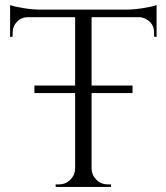

<svg xmlns="http://www.w3.org/2000/svg" viewBox="-20 -739 658 759"><path d="M589 -611Q589 -645 560 -662Q547 -670 532 -671H342V-401H504V-371H342V-72Q343 -46 361.5 -28Q380 -10 406 -10H419V0H200V-10H213Q239 -10 257.5 -28Q276 -46 277 -71V-371H116V-401H277V-671H87Q63 -670 46.5 -652.5Q30 -635 30 -611V-594L20 -593V-719Q35 -713 72 -707Q109 -701 140 -701H478Q509 -701 546.5 -707Q584 -713 599 -719V-593L589 -594Z"/></svg>

Font: Cinzel
Style: Regular
Weight: 400
Designer: Natanael Gama
Version: Version 1.001;PS 001.001;hotconv 1.0.56;makeotf.lib2.0.21325